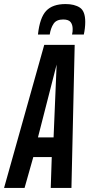

<svg xmlns="http://www.w3.org/2000/svg" viewBox="-54 -926 440 946"><path d="M-34 0 164 -705H314L298 0H196L201 -152H110L67 0ZM133 -249H210L225 -608ZM269 -906Q313 -906 339.5 -888.5Q366 -871 366 -818Q366 -788 359 -756H301Q303 -764 303.5 -770Q304 -776 304 -783Q304 -804 294 -817Q284 -830 257 -830Q224 -830 210 -809Q196 -788 191 -756H133Q142 -839 173.5 -872.5Q205 -906 269 -906Z"/></svg>

Font: Georama Extra Condensed SemiBold
Style: Italic
Weight: 600
Width: 2
Italic angle: -9°
Designer: Jean-Baptiste Levee
Foundry: Production Type
Version: Version 1.000